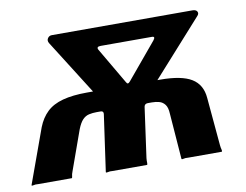

<svg xmlns="http://www.w3.org/2000/svg" viewBox="-63 -617 905 705"><g transform="rotate(-10 389.0 -264.0)"><path d="M1 0 75 -204Q88 -237 110.5 -258.5Q133 -280 170 -290Q207 -300 260 -300H533Q613 -300 650.5 -277Q688 -254 692 -204L708 -25Q709 -15 711 -8Q713 -1 710 0H585Q574 -1 567.5 1Q561 3 560 0L547 -171Q546 -194 537.5 -205Q529 -216 516.5 -219.5Q504 -223 489 -223H474Q462 -223 460 -212L434 -25Q433 -15 433.5 -7.5Q434 0 431 0H303Q293 -1 286 1Q279 3 278 0L308 -212Q309 -223 298 -223H283Q268 -223 254.5 -220Q241 -217 230.5 -206Q220 -195 211 -172L158 -24Q154 -14 153.5 -6.5Q153 1 150 0H26Q15 -1 8.5 1Q2 3 1 0ZM408 -313Q411 -307 414.5 -307Q418 -307 423 -313L534 -446Q545 -460 531 -460H340Q323 -460 329 -448ZM316 -248 155 -503Q149 -513 154.5 -521.5Q160 -530 170 -530H694Q708 -530 712 -522Q716 -514 708 -506L482 -254Z"/></g></svg>

Font: Libre Franklin
Style: Bold Italic
Weight: 700
Italic angle: -8°
Designer: Pablo Impallari, Rodrigo Fuenzalida, Nhung Nguyen
Foundry: Impallari Type
Version: Version 3.000